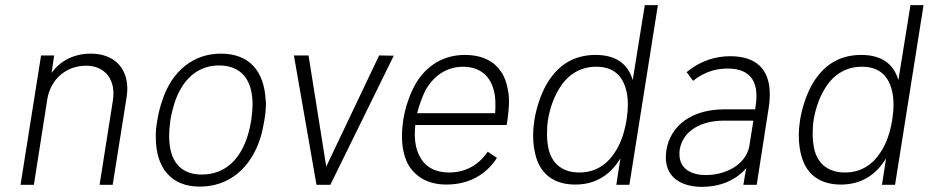

<svg xmlns="http://www.w3.org/2000/svg" viewBox="-20 -720 3618 748"><path d="M334 -511C270 -511 216 -485 181 -436L191 -504H140L60 0H112L164 -332C176 -410 237 -464 315 -464C381 -464 422 -421 422 -356C422 -348 421 -339 420 -330L368 0H419L473 -340C475 -352 476 -363 476 -374C476 -458 422 -511 334 -511Z M758 7C872 7 956 -64 994 -181C1001 -203 1006 -229 1010 -252C1014 -275 1016 -299 1016 -316C1016 -321 1016 -326 1015 -330C1009 -443 952 -511 840 -511C733 -511 649 -443 612 -328C604 -305 597 -278 593 -252C589 -230 586 -205 587 -185C587 -66 647 7 758 7ZM766 -40C680 -40 639 -96 639 -189C639 -209 641 -231 644 -253C648 -278 655 -303 659 -316C690 -414 753 -465 833 -465C921 -465 964 -408 964 -313C964 -299 962 -275 959 -253C956 -234 951 -211 945 -192C916 -97 855 -40 766 -40Z M1457 -504 1251 -71 1182 -504H1125L1213 0H1267L1514 -503Z M1729 -48C1675 -48 1636 -70 1615 -111C1602 -135 1596 -165 1596 -198C1596 -209 1597 -221 1598 -233H1954C1959 -265 1963 -296 1963 -325C1963 -344 1961 -362 1957 -378C1941 -460 1883 -506 1791 -506C1708 -506 1642 -465 1600 -395C1577 -355 1559 -303 1551 -253C1548 -231 1546 -210 1546 -190C1546 -150 1553 -113 1569 -81C1598 -30 1649 -1 1719 -1C1805 -1 1873 -38 1916 -105L1880 -129C1844 -76 1793 -48 1729 -48ZM1638 -369C1671 -427 1722 -460 1785 -460C1851 -459 1891 -424 1905 -363C1909 -348 1910 -331 1910 -313C1910 -302 1910 -291 1909 -279H1605C1613 -310 1626 -346 1638 -369Z M2492 -700 2445 -408C2426 -472 2379 -506 2300 -506C2214 -506 2149 -465 2105 -384C2084 -344 2069 -296 2062 -253C2059 -233 2057 -212 2057 -192C2057 -161 2061 -132 2069 -106C2090 -38 2142 -1 2221 -1C2298 -1 2356 -36 2397 -103L2381 0H2432L2543 -700ZM2377 -129C2344 -77 2298 -48 2237 -48C2175 -48 2135 -78 2119 -132C2114 -151 2111 -174 2111 -199C2111 -216 2112 -235 2115 -254C2122 -295 2135 -334 2154 -367C2189 -430 2241 -460 2303 -460C2363 -460 2399 -432 2416 -381C2423 -360 2426 -337 2426 -313C2426 -293 2424 -273 2421 -253C2413 -206 2400 -164 2377 -129Z M2928 0 2975 -302C2978 -320 2979 -338 2979 -353C2979 -452 2924 -501 2825 -501C2767 -501 2708 -483 2655 -439L2680 -405C2721 -438 2766 -453 2815 -453C2909 -453 2927 -395 2927 -346C2927 -329 2925 -313 2923 -301L2922 -294H2802C2677 -294 2592 -233 2576 -134C2575 -124 2574 -115 2574 -107C2574 -23 2642 8 2715 8C2782 8 2846 -16 2887 -65L2876 0ZM2900 -155C2888 -77 2805 -38 2730 -38C2671 -38 2627 -64 2627 -119C2627 -125 2627 -131 2628 -137C2640 -209 2709 -250 2800 -250H2915Z M3527 -700 3480 -408C3461 -472 3414 -506 3335 -506C3249 -506 3184 -465 3140 -384C3119 -344 3104 -296 3097 -253C3094 -233 3092 -212 3092 -192C3092 -161 3096 -132 3104 -106C3125 -38 3177 -1 3256 -1C3333 -1 3391 -36 3432 -103L3416 0H3467L3578 -700ZM3412 -129C3379 -77 3333 -48 3272 -48C3210 -48 3170 -78 3154 -132C3149 -151 3146 -174 3146 -199C3146 -216 3147 -235 3150 -254C3157 -295 3170 -334 3189 -367C3224 -430 3276 -460 3338 -460C3398 -460 3434 -432 3451 -381C3458 -360 3461 -337 3461 -313C3461 -293 3459 -273 3456 -253C3448 -206 3435 -164 3412 -129Z"/></svg>

Font: Arthouse Owned Light
Style: Italic
Weight: 300
Italic angle: -10°
Designer: Jeremy Tribby
Foundry: Tribby Type
Version: Version 1.000;PS 001.000;hotconv 1.0.88;makeotf.lib2.5.64775